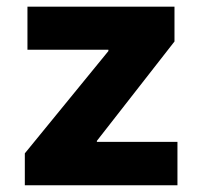

<svg xmlns="http://www.w3.org/2000/svg" viewBox="-20 -550 601 570"><path d="M53.7 -94.7 301.8 -398.4V-402.3H61.5V-530.3H498V-426.8L267.6 -131.8V-128.9H506.8V0H53.7Z"/></svg>

Font: Pretendard GOV ExtraBold
Style: Regular
Weight: 800
Designer: Base glyphs from Inter by Rasmus Andersson; Hangeul glyphs from Noto Sans CJK(Source Han Sans) by Jang Soo-young and Kan
Foundry: Kil Hyung-jin
Version: Version 1.309